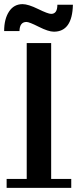

<svg xmlns="http://www.w3.org/2000/svg" viewBox="-32 -907 372 927"><path d="M97 -43V-699H215V-43H312V0H0V-43ZM228 -754Q202 -754 155.5 -777.5Q109 -801 96 -801Q63 -801 62 -757H-12Q-12 -815 11.5 -851Q35 -887 77 -887Q104 -887 152 -863.5Q200 -840 215 -840Q245 -840 245 -884H320Q317 -754 228 -754Z"/></svg>

Font: Montserrat Subrayada
Style: Regular
Weight: 400
Designer: Julieta Ulanovsky
Foundry: Julieta Ulanovsky
Version: Version 2.001